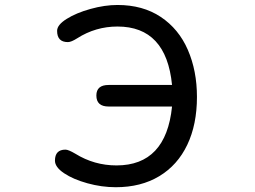

<svg xmlns="http://www.w3.org/2000/svg" viewBox="-20 -742 1040 783"><path d="M373 -352.5Q373 -395.5 422.9 -395.5H681.6Q658.2 -633.8 459 -633.8Q370.1 -633.8 294.9 -585.9Q270.5 -570.3 256.8 -570.3Q212.9 -570.3 212.9 -616.2Q212.9 -640.6 252 -665Q291 -689.5 349.1 -705.6Q407.2 -721.7 459 -721.7Q562.5 -721.7 635.7 -672.9Q709 -624 746.1 -538.6Q783.2 -453.1 783.2 -346.7Q783.2 -234.4 743.7 -151.4Q704.1 -68.4 629.4 -23.4Q554.7 21.5 452.1 21.5Q394.5 21.5 336.4 5.4Q278.3 -10.7 241.2 -35.6Q204.1 -60.5 204.1 -86.9Q204.1 -131.8 247.1 -131.8Q258.8 -131.8 287.1 -115.2Q364.3 -67.4 455.1 -67.4Q657.2 -67.4 681.6 -307.6H422.9Q373 -307.6 373 -352.5Z"/></svg>

Font: jf-openhuninn-1.1
Style: Regular
Weight: 400
Designer: [Kosugi Maru]
      Designed by Motoya company      

      [Varela Round]
      Joe Prince(Latin component); Avraham Co
Foundry: justfont CO.,LTD.
Version: 1.1